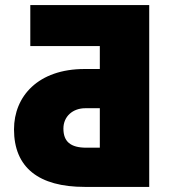

<svg xmlns="http://www.w3.org/2000/svg" viewBox="-20 -734 683 754"><path d="M313 0H566V-714H99V-553H372V-463H312C130 -463 35 -356 35 -226C35 -76 132 0 313 0ZM319 -154C257 -154 229 -178 229 -229C229 -277 266 -309 315 -309H372V-154Z"/></svg>

Font: Noto Sans UI Black
Style: Regular
Weight: 900
Designer: Monotype Design Team
Foundry: Monotype Imaging Inc.
Version: Version 1.901